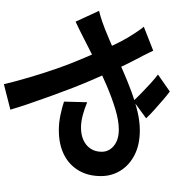

<svg xmlns="http://www.w3.org/2000/svg" viewBox="30 -904 939 1040"><g transform="rotate(90 500.0 -383.5)"><path d="M526.1 -636.1Q509 -654.8 483 -680.2Q457 -705.7 430 -730.1Q403 -754.6 383.1 -769.2L475.3 -833.3Q493.6 -819.9 521 -796.4Q548.4 -772.8 575.8 -748.2Q603.3 -723.6 620.2 -704.9ZM254.1 -743.5Q258.9 -734.1 265.8 -719.2Q272.8 -704.2 280.7 -689.4Q288.7 -674.6 293.7 -664.8Q324.6 -606.7 356.7 -537.2Q388.8 -467.6 415.8 -404.5Q433.3 -364.2 455.5 -307.3Q477.6 -250.3 499.9 -188.4Q522.2 -126.4 541.7 -69.3Q561.2 -12.2 573.5 30.3L435.7 65.5Q420.7 2.5 399 -71.1Q377.4 -144.8 352.4 -217.1Q327.4 -289.5 301.6 -349.6Q281.6 -396.7 262.4 -441.7Q243.1 -486.7 223.8 -528.1Q204.5 -569.6 183.4 -605.4Q172.5 -623.6 156.1 -648.7Q139.6 -673.8 124.4 -692.6ZM38.1 -450.1Q67.7 -457.2 96.3 -467.1Q125 -477 137.4 -482.3Q191.9 -504.2 248.6 -529.3Q305.3 -554.4 362.5 -579.5Q419.6 -604.5 475.6 -625.2Q531.5 -645.9 584.5 -658.4Q637.5 -670.9 685.4 -670.9Q763 -670.9 818.3 -642.7Q873.6 -614.5 903.5 -566.6Q933.3 -518.7 933.3 -460.7Q933.3 -390.7 902.9 -339.3Q872.5 -287.9 816.9 -260Q761.2 -232.2 684.3 -232.2Q643.7 -232.2 601.2 -241.2Q558.8 -250.2 530 -260.2L533.3 -385.8Q566.9 -371.5 603.1 -361.9Q639.3 -352.2 671.5 -352.2Q709.2 -352.2 738.4 -365.5Q767.7 -378.7 784.6 -404Q801.6 -429.2 801.6 -465Q801.6 -490.4 787.2 -511.3Q772.8 -532.2 746.3 -544.6Q719.7 -557.1 682.1 -557.1Q633.2 -557.1 571.4 -538.4Q509.5 -519.8 441.9 -490.8Q374.3 -461.9 309.3 -429.4Q244.3 -397 189.2 -368.4Q134.1 -339.9 96.9 -322.9Z"/></g></svg>

Font: Noto Sans JP
Style: Regular
Weight: 100
Designer: Ryoko NISHIZUKA 西塚涼子 (kana, bopomofo & ideographs); Paul D. Hunt (Latin, Greek & Cyrillic); Sandoll Communications 산돌커뮤니
Foundry: Adobe
Version: Version 2.004;hotconv 1.0.118;makeotfexe 2.5.65603